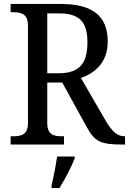

<svg xmlns="http://www.w3.org/2000/svg" viewBox="-20 -734 655 975"><path d="M34 0H305V-42H294C253 -42 220 -50 220 -109V-315H296L420 -90C460 -15 491 0 601 0H615V-42H612C574 -42 547 -69 516 -122L391 -338C459 -362 527 -414 527 -523C527 -653 450 -714 287 -714H34V-672H48C88 -672 122 -663 122 -604V-109C122 -50 88 -42 48 -42H34ZM279 -362H220V-666H281C384 -666 424 -622 424 -519C424 -415 386 -362 279 -362ZM242 208V221H282C308 179 343 113 359 71V61H270C263 109 252 164 242 208Z"/></svg>

Font: Noto Serif Lao SemiCondensed
Style: Regular
Weight: 400
Width: 4
Designer: Monotype Design Team
Foundry: Monotype Imaging Inc.
Version: Version 2.003